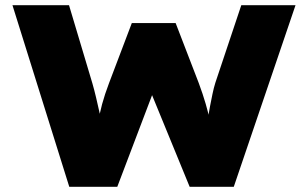

<svg xmlns="http://www.w3.org/2000/svg" viewBox="-20 -720 1187 740"><path d="M247 0 28 -700H246L336 -399Q343 -375 350 -345.5Q357 -316 363.5 -286.5Q370 -257 374 -231Q378 -205 378 -188H354Q354 -214 358.5 -247Q363 -280 373.5 -318.5Q384 -357 400 -399L488 -631H657L746 -400Q762 -357 773 -319Q784 -281 791 -247.5Q798 -214 798 -188H775Q775 -202 777 -221.5Q779 -241 782 -264Q785 -287 789.5 -310.5Q794 -334 799 -358Q804 -382 810 -401L910 -700H1119L881 0H711L549 -395H582L432 0Z"/></svg>

Font: Lexend Giga Black
Style: Regular
Weight: 900
Designer: Bonnie Shaver-Troup, Thomas Jockin
Foundry: Lexend
Version: Version 1.007